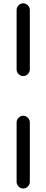

<svg xmlns="http://www.w3.org/2000/svg" viewBox="-20 -879 274 1134"><path d="M156.2 195.3Q156.2 210.9 144.5 222.7Q132.8 234.4 117.2 234.4Q101.6 234.4 89.8 222.7Q78.1 210.9 78.1 195.3V-156.2Q78.1 -171.9 89.8 -183.6Q101.6 -195.3 117.2 -195.3Q132.8 -195.3 144.5 -183.6Q156.2 -171.9 156.2 -156.2ZM78.1 -820.3Q78.1 -835.9 89.8 -847.7Q101.6 -859.4 117.2 -859.4Q132.8 -859.4 144.5 -847.7Q156.2 -835.9 156.2 -820.3V-468.8Q156.2 -453.1 144.5 -441.4Q132.8 -429.7 117.2 -429.7Q101.6 -429.7 89.8 -441.4Q78.1 -453.1 78.1 -468.8Z"/></svg>

Font: Comfortaa
Style: Regular
Weight: 400
Designer: Johan Aakerlund
Foundry: Johan Aakerlund
Version: Version 2.001; ttfautohint (v1.4.1)